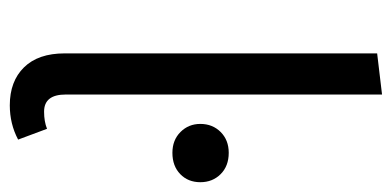

<svg xmlns="http://www.w3.org/2000/svg" viewBox="-224 -564 800 392"><g transform="rotate(90 176.0 -368.0)"><path d="M195 12Q146 12 117.5 -17Q89 -46 89 -100V-738L173 -748V-102Q173 -58 208 -58Q228 -58 243 -64L265 -5Q233 12 195 12ZM292 -435Q319 -435 335.5 -418.5Q352 -402 352 -377Q352 -352 335.5 -336Q319 -320 292 -320Q266 -320 249.5 -336.5Q233 -353 233 -377Q233 -402 249.5 -418.5Q266 -435 292 -435Z"/></g></svg>

Font: FiraGO Book
Style: Regular
Weight: 350
Designer: bBox Type
Foundry: bBox Type GmbH
Version: Version 1.001;PS 001.001;hotconv 1.0.88;makeotf.lib2.5.64775